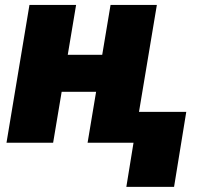

<svg xmlns="http://www.w3.org/2000/svg" viewBox="-20 -565 803 760"><path d="M96.6 -545.5H281.2L248.2 -348H384.6L417.6 -545.5H600.9L530.2 -122.2H717.3L669 174.7H480.1L508.5 0H326.7L360.4 -201.7H224.1L190.3 0H5.7Z"/></svg>

Font: Inter P Black
Style: Italic
Weight: 900
Italic angle: -9.40001°
Designer: Rasmus Andersson
Foundry: rsms
Version: Version 3.018;git-588b23468